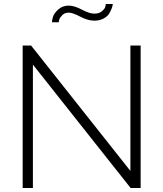

<svg xmlns="http://www.w3.org/2000/svg" viewBox="-20 -937 813 957"><path d="M323 -874Q303 -874 291 -862Q279 -850 276 -841Q273 -832 273 -826H239Q239 -836 244 -853Q249 -870 270 -889.5Q291 -909 323 -909Q350 -909 388 -889Q426 -869 450 -869Q474 -869 488 -881Q502 -893 504.5 -902Q507 -911 507 -917H542Q542 -910 538 -898.5Q534 -887 525.5 -871.5Q517 -856 497 -845Q477 -834 450 -834Q418 -834 380 -854Q342 -874 323 -874ZM144 -615V0H93V-710H135L630 -85V-710H681V0H631Z"/></svg>

Font: Raleway-v4020 Light
Style: Regular
Weight: 300
Designer: Matt McInerney, Pablo Impallari, Rodrigo Fuenzalida
Foundry: Matt McInerney, Pablo Impallari, Rodrigo Fuenzalida
Version: Version 4.020;PS 004.020;hotconv 1.0.88;makeotf.lib2.5.64775